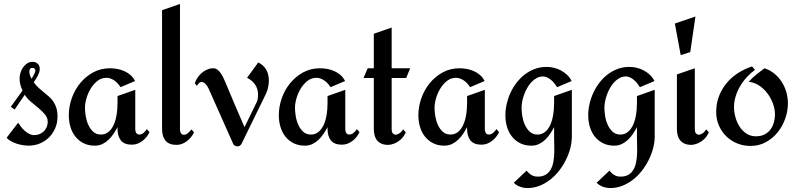

<svg xmlns="http://www.w3.org/2000/svg" viewBox="-20 -720 3998 962"><path d="M268.1 -134.8Q268.1 -104.5 256.8 -78.1Q245.6 -51.8 226.3 -32.2Q207 -12.7 180.4 -1.5Q153.8 9.8 123 9.8Q109.9 9.8 94.5 7.3Q79.1 4.9 64 0Q48.8 -4.9 35.4 -12.2Q22 -19.5 13.2 -29.8L70.8 -105Q76.7 -95.7 85.2 -84.7Q93.8 -73.7 104.2 -64.5Q114.7 -55.2 126.7 -49.1Q138.7 -43 150.9 -43Q165 -43 177.5 -47.9Q189.9 -52.7 199.2 -61.8Q208.5 -70.8 213.9 -83Q219.2 -95.2 219.2 -109.9Q219.2 -129.4 205.8 -145.8Q192.4 -162.1 174.1 -177.5Q155.8 -192.9 136 -209.2Q116.2 -225.6 104 -245.1L53.2 -170.9L34.2 -185.1L92.8 -266.1Q85.9 -280.3 82 -295.9Q78.1 -311.5 78.1 -327.1Q78.1 -340.3 82.5 -355Q86.9 -369.6 95.2 -381.8Q103.5 -394 115.5 -402.1Q127.4 -410.2 143.1 -410.2Q158.2 -410.2 168.7 -400.9Q179.2 -391.6 179.2 -375Q179.2 -366.2 176.3 -357.4Q173.3 -348.6 168.9 -339.8Q164.6 -331.1 159.2 -323Q153.8 -314.9 148.9 -308.1Q160.6 -291.5 174.3 -279.3Q188 -267.1 201.2 -256.3Q214.4 -245.6 226.6 -234.9Q238.8 -224.1 247.8 -210.4Q256.8 -196.8 262.5 -178.7Q268.1 -160.6 268.1 -134.8ZM157.2 -366.2Q157.2 -373 152.6 -376.5Q147.9 -379.9 142.1 -379.9Q133.8 -379.9 130.4 -374.3Q127 -368.7 127 -361.8Q127 -352.1 130.1 -342.8Q133.3 -333.5 138.2 -325.2Q140.1 -328.6 143.3 -334Q146.5 -339.4 149.7 -345.5Q152.8 -351.6 155 -357.2Q157.2 -362.8 157.2 -366.2Z M729 -58.1Q723.1 -45.4 714.4 -34.2Q705.6 -22.9 694.1 -14.2Q682.6 -5.4 669.2 -0.2Q655.8 4.9 641.1 4.9Q602.5 4.9 585.7 -16.4Q568.8 -37.6 568.8 -74.2V-83Q560.1 -66.4 549.1 -49.8Q538.1 -33.2 524.2 -20Q510.3 -6.8 493.2 1.5Q476.1 9.8 455.1 9.8Q423.3 9.8 398.9 -2.4Q374.5 -14.6 357.9 -35.4Q341.3 -56.2 333 -84Q324.7 -111.8 324.7 -143.1Q324.7 -185.5 339.6 -227.8Q354.5 -270 381.6 -303.2Q408.7 -336.4 446.5 -357.2Q484.4 -377.9 530.8 -377.9Q549.3 -377.9 567.9 -374.5Q586.4 -371.1 603.3 -363.5Q620.1 -356 634 -343.8Q647.9 -331.5 656.7 -314L584 -283.2Q578.1 -292.5 570.6 -301Q563 -309.6 554 -315.9Q544.9 -322.3 534.7 -326.2Q524.4 -330.1 513.2 -330.1Q487.8 -330.1 468 -314.5Q448.2 -298.8 434.3 -275.9Q420.4 -252.9 413.1 -227.1Q405.8 -201.2 405.8 -180.2Q405.8 -161.6 409.4 -138.4Q413.1 -115.2 422.4 -94.7Q431.6 -74.2 446.8 -60.1Q461.9 -45.9 484.9 -45.9Q502.9 -45.9 516.1 -54Q529.3 -62 538.6 -75Q547.9 -87.9 554 -104.7Q560.1 -121.6 563.2 -139.2Q566.4 -156.7 567.6 -174.1Q568.8 -191.4 568.8 -205.1V-238.8L657.7 -270V-71.8Q657.7 -62 662.6 -54Q667.5 -45.9 677.7 -45.9Q689.9 -45.9 700 -54.9Q710 -64 715.8 -73.2Z M952.1 -57.1Q946.3 -44.4 937.3 -33.2Q928.2 -22 917 -13.2Q905.8 -4.4 892.3 0.7Q878.9 5.9 864.7 5.9Q826.7 5.9 809.3 -15.4Q792 -36.6 792 -73.2V-668.9L881.8 -700.2V-70.8Q881.8 -61 886.2 -53Q890.6 -44.9 901.9 -44.9Q913.1 -44.9 923.1 -54Q933.1 -63 939 -71.8Z M1169.9 13.2Q1164.1 13.2 1158 10.5Q1151.9 7.8 1148.9 2L1024.9 -276.9Q1022.5 -281.2 1019.3 -286.9Q1016.1 -292.5 1011.7 -297.4Q1007.3 -302.2 1002 -305.7Q996.6 -309.1 990.7 -309.1Q982.4 -309.1 976.6 -303Q970.7 -296.9 965.8 -290L956.1 -303.2Q960.9 -317.9 970 -331.3Q979 -344.7 991.2 -355Q1003.4 -365.2 1018.1 -371.6Q1032.7 -377.9 1048.8 -377.9Q1061 -377.9 1070.8 -369.9Q1080.6 -361.8 1088.1 -350.1Q1095.7 -338.4 1101.3 -325.7Q1106.9 -313 1110.8 -304.2Q1134.3 -248 1157.5 -192.9Q1180.7 -137.7 1205.1 -83L1266.1 -208Q1270 -214.8 1271.5 -226.6Q1272.9 -238.3 1272.9 -246.1Q1272.9 -274.9 1258.3 -296.1Q1243.7 -317.4 1217.8 -330.1L1273.9 -407.2Q1301.3 -393.6 1314.2 -370.4Q1327.1 -347.2 1327.1 -316.9Q1327.1 -301.8 1323.5 -283.4Q1319.8 -265.1 1313 -251L1189 2.9Q1181.6 13.2 1169.9 13.2Z M1781.2 -58.1Q1775.4 -45.4 1766.6 -34.2Q1757.8 -22.9 1746.3 -14.2Q1734.9 -5.4 1721.4 -0.2Q1708 4.9 1693.4 4.9Q1654.8 4.9 1637.9 -16.4Q1621.1 -37.6 1621.1 -74.2V-83Q1612.3 -66.4 1601.3 -49.8Q1590.3 -33.2 1576.4 -20Q1562.5 -6.8 1545.4 1.5Q1528.3 9.8 1507.3 9.8Q1475.6 9.8 1451.2 -2.4Q1426.8 -14.6 1410.2 -35.4Q1393.6 -56.2 1385.3 -84Q1377 -111.8 1377 -143.1Q1377 -185.5 1391.8 -227.8Q1406.7 -270 1433.8 -303.2Q1460.9 -336.4 1498.8 -357.2Q1536.6 -377.9 1583 -377.9Q1601.6 -377.9 1620.1 -374.5Q1638.7 -371.1 1655.5 -363.5Q1672.4 -356 1686.3 -343.8Q1700.2 -331.5 1709 -314L1636.2 -283.2Q1630.4 -292.5 1622.8 -301Q1615.2 -309.6 1606.2 -315.9Q1597.2 -322.3 1586.9 -326.2Q1576.7 -330.1 1565.4 -330.1Q1540 -330.1 1520.3 -314.5Q1500.5 -298.8 1486.6 -275.9Q1472.7 -252.9 1465.3 -227.1Q1458 -201.2 1458 -180.2Q1458 -161.6 1461.7 -138.4Q1465.3 -115.2 1474.6 -94.7Q1483.9 -74.2 1499 -60.1Q1514.2 -45.9 1537.1 -45.9Q1555.2 -45.9 1568.4 -54Q1581.5 -62 1590.8 -75Q1600.1 -87.9 1606.2 -104.7Q1612.3 -121.6 1615.5 -139.2Q1618.7 -156.7 1619.9 -174.1Q1621.1 -191.4 1621.1 -205.1V-238.8L1710 -270V-71.8Q1710 -62 1714.8 -54Q1719.7 -45.9 1730 -45.9Q1742.2 -45.9 1752.2 -54.9Q1762.2 -64 1768.1 -73.2Z M2013.2 -57.1Q2002 -33.2 1987.3 -20.5Q1972.7 -7.8 1958.5 -2Q1942.4 4.9 1925.3 5.9Q1903.3 5.9 1889.4 -1Q1875.5 -7.8 1867.4 -19Q1859.4 -30.3 1856.2 -44.4Q1853 -58.6 1853 -73.2V-329.1H1801.3L1822.3 -377.9H1853V-550.8L1942.4 -582V-377.9H2035.2L2015.1 -329.1H1942.4V-70.8Q1942.4 -59.1 1947.8 -52.2Q1953.1 -45.4 1961.4 -45.2Q1969.7 -44.9 1980 -51.3Q1990.2 -57.6 2000 -71.8Z M2480.5 -58.1Q2474.6 -45.4 2465.8 -34.2Q2457 -22.9 2445.6 -14.2Q2434.1 -5.4 2420.7 -0.2Q2407.2 4.9 2392.6 4.9Q2354 4.9 2337.2 -16.4Q2320.3 -37.6 2320.3 -74.2V-83Q2311.5 -66.4 2300.5 -49.8Q2289.6 -33.2 2275.6 -20Q2261.7 -6.8 2244.6 1.5Q2227.5 9.8 2206.5 9.8Q2174.8 9.8 2150.4 -2.4Q2126 -14.6 2109.4 -35.4Q2092.8 -56.2 2084.5 -84Q2076.2 -111.8 2076.2 -143.1Q2076.2 -185.5 2091.1 -227.8Q2106 -270 2133.1 -303.2Q2160.2 -336.4 2198 -357.2Q2235.8 -377.9 2282.2 -377.9Q2300.8 -377.9 2319.3 -374.5Q2337.9 -371.1 2354.7 -363.5Q2371.6 -356 2385.5 -343.8Q2399.4 -331.5 2408.2 -314L2335.4 -283.2Q2329.6 -292.5 2322 -301Q2314.5 -309.6 2305.4 -315.9Q2296.4 -322.3 2286.1 -326.2Q2275.9 -330.1 2264.6 -330.1Q2239.3 -330.1 2219.5 -314.5Q2199.7 -298.8 2185.8 -275.9Q2171.9 -252.9 2164.6 -227.1Q2157.2 -201.2 2157.2 -180.2Q2157.2 -161.6 2160.9 -138.4Q2164.6 -115.2 2173.8 -94.7Q2183.1 -74.2 2198.2 -60.1Q2213.4 -45.9 2236.3 -45.9Q2254.4 -45.9 2267.6 -54Q2280.8 -62 2290 -75Q2299.3 -87.9 2305.4 -104.7Q2311.5 -121.6 2314.7 -139.2Q2317.9 -156.7 2319.1 -174.1Q2320.3 -191.4 2320.3 -205.1V-238.8L2409.2 -270V-71.8Q2409.2 -62 2414.1 -54Q2418.9 -45.9 2429.2 -45.9Q2441.4 -45.9 2451.4 -54.9Q2461.4 -64 2467.3 -73.2Z M2845.2 -36.1Q2845.2 -7.3 2837.4 22.7Q2829.6 52.7 2815.2 81.5Q2800.8 110.4 2780.8 136Q2760.7 161.6 2736.1 180.7Q2711.4 199.7 2682.9 210.9Q2654.3 222.2 2623.5 222.2Q2604 222.2 2586.2 215.8Q2568.4 209.5 2554.2 195.8L2618.7 134.8Q2628.9 148.4 2642.6 156.7Q2656.2 165 2673.3 165Q2698.2 165 2713.9 155.5Q2729.5 146 2738.8 130.1Q2748 114.3 2752 94Q2755.9 73.7 2756.8 52.2Q2757.8 30.8 2757.1 10.3Q2756.3 -10.3 2756.3 -26.9V-83Q2747.6 -66.4 2736.6 -49.8Q2725.6 -33.2 2711.7 -20Q2697.8 -6.8 2680.7 1.5Q2663.6 9.8 2642.6 9.8Q2610.8 9.8 2586.4 -2.4Q2562 -14.6 2545.4 -35.4Q2528.8 -56.2 2520.5 -84Q2512.2 -111.8 2512.2 -143.1Q2512.2 -171.4 2519 -200.4Q2525.9 -229.5 2538.3 -256.3Q2550.8 -283.2 2569.1 -306.6Q2587.4 -330.1 2610.1 -347.4Q2632.8 -364.7 2660.2 -374.8Q2687.5 -384.8 2718.3 -384.8Q2736.8 -384.8 2755.4 -380.4Q2773.9 -376 2790.8 -366.9Q2807.6 -357.9 2821.5 -344.7Q2835.4 -331.5 2844.2 -314L2771.5 -283.2Q2765.6 -292.5 2758.1 -302Q2750.5 -311.5 2741.5 -319.3Q2732.4 -327.1 2721.9 -332Q2711.4 -336.9 2700.2 -336.9Q2683.6 -336.9 2669.2 -329.1Q2654.8 -321.3 2642.8 -308.6Q2630.9 -295.9 2621.6 -279.5Q2612.3 -263.2 2606 -245.6Q2599.6 -228 2596.4 -210.9Q2593.3 -193.8 2593.3 -180.2Q2593.3 -161.6 2596.9 -138.4Q2600.6 -115.2 2609.9 -94.7Q2619.1 -74.2 2634.3 -60.1Q2649.4 -45.9 2672.4 -45.9Q2690.4 -45.9 2703.6 -54Q2716.8 -62 2726.1 -75Q2735.4 -87.9 2741.5 -104.7Q2747.6 -121.6 2750.7 -139.2Q2753.9 -156.7 2755.1 -174.1Q2756.3 -191.4 2756.3 -205.1V-238.8L2845.2 -270Z M3260.3 -36.1Q3260.3 -7.3 3252.4 22.7Q3244.6 52.7 3230.2 81.5Q3215.8 110.4 3195.8 136Q3175.8 161.6 3151.1 180.7Q3126.5 199.7 3097.9 210.9Q3069.3 222.2 3038.6 222.2Q3019 222.2 3001.2 215.8Q2983.4 209.5 2969.2 195.8L3033.7 134.8Q3043.9 148.4 3057.6 156.7Q3071.3 165 3088.4 165Q3113.3 165 3128.9 155.5Q3144.5 146 3153.8 130.1Q3163.1 114.3 3167 94Q3170.9 73.7 3171.9 52.2Q3172.9 30.8 3172.1 10.3Q3171.4 -10.3 3171.4 -26.9V-83Q3162.6 -66.4 3151.6 -49.8Q3140.6 -33.2 3126.7 -20Q3112.8 -6.8 3095.7 1.5Q3078.6 9.8 3057.6 9.8Q3025.9 9.8 3001.5 -2.4Q2977.1 -14.6 2960.4 -35.4Q2943.8 -56.2 2935.5 -84Q2927.2 -111.8 2927.2 -143.1Q2927.2 -171.4 2934.1 -200.4Q2940.9 -229.5 2953.4 -256.3Q2965.8 -283.2 2984.1 -306.6Q3002.4 -330.1 3025.1 -347.4Q3047.9 -364.7 3075.2 -374.8Q3102.5 -384.8 3133.3 -384.8Q3151.9 -384.8 3170.4 -380.4Q3189 -376 3205.8 -366.9Q3222.7 -357.9 3236.6 -344.7Q3250.5 -331.5 3259.3 -314L3186.5 -283.2Q3180.7 -292.5 3173.1 -302Q3165.5 -311.5 3156.5 -319.3Q3147.5 -327.1 3137 -332Q3126.5 -336.9 3115.2 -336.9Q3098.6 -336.9 3084.2 -329.1Q3069.8 -321.3 3057.9 -308.6Q3045.9 -295.9 3036.6 -279.5Q3027.3 -263.2 3021 -245.6Q3014.6 -228 3011.5 -210.9Q3008.3 -193.8 3008.3 -180.2Q3008.3 -161.6 3012 -138.4Q3015.6 -115.2 3024.9 -94.7Q3034.2 -74.2 3049.3 -60.1Q3064.5 -45.9 3087.4 -45.9Q3105.5 -45.9 3118.7 -54Q3131.8 -62 3141.1 -75Q3150.4 -87.9 3156.5 -104.7Q3162.6 -121.6 3165.8 -139.2Q3168.9 -156.7 3170.2 -174.1Q3171.4 -191.4 3171.4 -205.1V-238.8L3260.3 -270Z M3464.4 -637.2 3438.5 -459 3390.6 -443.8 3361.3 -602.1ZM3531.7 -57.1Q3520.5 -33.2 3505.6 -20.5Q3490.7 -7.8 3477.1 -2Q3460.9 4.9 3444.3 5.9Q3422.9 5.9 3408.7 -1Q3394.5 -7.8 3386.2 -19Q3377.9 -30.3 3374.8 -44.4Q3371.6 -58.6 3371.6 -73.2V-347.2L3461.4 -377.9V-70.8Q3461.4 -59.1 3466.8 -52.2Q3472.2 -45.4 3480.7 -45.2Q3489.3 -44.9 3499.3 -51.3Q3509.3 -57.6 3518.6 -71.8Z M3740.7 11.2Q3704.6 11.2 3673.1 -1.7Q3641.6 -14.6 3618.4 -37.6Q3595.2 -60.5 3581.8 -91.6Q3568.4 -122.6 3568.4 -159.2Q3568.4 -200.7 3582 -237.1Q3595.7 -273.4 3619.9 -302.7Q3644 -332 3677 -353.5Q3710 -375 3748.5 -387.2L3762.7 -370.1Q3740.7 -354 3721.7 -333.3Q3702.6 -312.5 3688.5 -288.3Q3674.3 -264.2 3666 -237.5Q3657.7 -210.9 3657.7 -183.1Q3657.7 -159.7 3664.6 -133.8Q3671.4 -107.9 3685.1 -86.4Q3698.7 -64.9 3719.5 -51Q3740.2 -37.1 3767.6 -37.1Q3792 -37.1 3809.8 -45.9Q3827.6 -54.7 3839.4 -69.8Q3851.1 -85 3856.9 -105.2Q3862.8 -125.5 3862.8 -147.9Q3862.8 -174.3 3852.5 -201.9Q3842.3 -229.5 3824.5 -252.9Q3806.6 -276.4 3782.7 -292Q3758.8 -307.6 3731.4 -310.1Q3748.5 -329.6 3769 -346.2Q3789.6 -362.8 3810.5 -377.9Q3838.9 -368.7 3860.6 -350.6Q3882.3 -332.5 3897.2 -309.1Q3912.1 -285.6 3919.9 -258.1Q3927.7 -230.5 3927.7 -202.1Q3927.7 -163.6 3914.3 -125.5Q3900.9 -87.4 3876.2 -56.9Q3851.6 -26.4 3817.1 -7.6Q3782.7 11.2 3740.7 11.2Z"/></svg>

Font: Redressed
Style: Regular
Weight: 400
Designer: Astigmatic (AOETI)
Foundry: Astigmatic (AOETI)
Version: Version 1.001